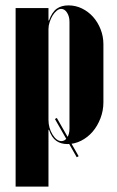

<svg xmlns="http://www.w3.org/2000/svg" viewBox="-20 -525 434 713"><path d="M38 -495H160V-449H162Q173 -480 190.5 -492.5Q208 -505 234 -505Q261 -505 284.5 -493.5Q308 -482 325.5 -462.5Q343 -443 353.5 -416.5Q364 -390 364 -361V-145Q364 -114 353 -85.5Q342 -57 324 -36Q306 -15 281.5 -2.5Q257 10 230 10Q206 10 189 -2Q172 -14 162 -43H160V168H38ZM160 -80Q160 -50 175 -25.5Q190 -1 208 -1Q221 -1 229.5 -14Q238 -27 238 -47V-444Q238 -464 229 -478Q220 -492 207 -492Q199 -492 190.5 -485Q182 -478 175.5 -467.5Q169 -457 164.5 -443.5Q160 -430 160 -417ZM191 -87 272 55 265 59 184 -83Z"/></svg>

Font: Moniqa Black Display
Style: Regular
Weight: 900
Designer: Rajesh Rajput
Foundry: Rajesh Rajput
Version: Version 1.000